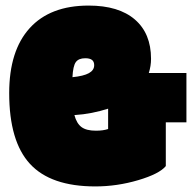

<svg xmlns="http://www.w3.org/2000/svg" viewBox="-20 -657 694 689"><path d="M575 -218V-61Q552 -33 476 -10.5Q400 12 322 12Q162 12 87.5 -69Q13 -150 13 -323Q13 -475 86.5 -556Q160 -637 298 -637Q406 -637 464 -587Q522 -537 522 -446Q522 -433 520 -420.5Q518 -408 514 -395H649V-218ZM318 -423Q318 -436 310 -442Q302 -448 286 -448Q262 -448 252 -434Q242 -420 240 -380Q280 -384 299 -394.5Q318 -405 318 -423ZM324 -188Q337 -188 348 -189.5Q359 -191 368 -194V-267Q340 -258 309.5 -252Q279 -246 247 -244Q255 -214 272.5 -201Q290 -188 324 -188Z"/></svg>

Font: Blinker Black
Style: Regular
Weight: 900
Designer: Juergen Huber
Foundry: supertype
Version: Version 1.017;hotconv 1.0.117;makeotfexe 2.5.65602